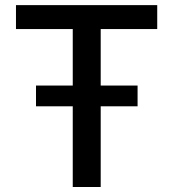

<svg xmlns="http://www.w3.org/2000/svg" viewBox="-20 -748 693 768"><path d="M43.9 -631.8V-727.5H608.9V-631.8H382.8V0H271V-631.8ZM124 -322.8V-405.8H530.3V-322.8Z"/></svg>

Font: Inter Medium
Style: Regular
Weight: 500
Designer: Rasmus Andersson
Foundry: rsms
Version: Version 4.001;git-9221beed3